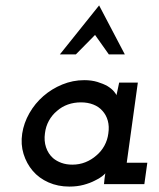

<svg xmlns="http://www.w3.org/2000/svg" viewBox="-20 -680 587 709"><path d="M62 -187Q56 -147 67 -111.5Q78 -76 101 -49Q124 -22 159 -6.5Q194 9 236 9Q265 9 289 2.5Q313 -4 330 -13Q347 -21 357 -29Q367 -37 369 -40Q368 -35 367.5 -31Q367 -27 366 -20L364 0H513L524 -79H448L489 -375H420Q418 -363 415 -351Q412 -339 410 -328Q410 -331 401.5 -341.5Q393 -352 377 -362Q361 -371 339.5 -377.5Q318 -384 291 -384Q249 -384 210 -368Q171 -352 140 -325Q109 -298 88.5 -262Q68 -226 62 -187ZM146 -188Q149 -213 160.5 -234Q172 -255 190 -270Q208 -286 230.5 -294Q253 -302 279 -302Q304 -302 324.5 -294Q345 -286 358 -271Q372 -256 378 -234.5Q384 -213 380 -187Q377 -163 365.5 -142Q354 -121 336 -106Q318 -90 295.5 -81Q273 -72 247 -72Q225 -72 207 -78.5Q189 -85 176 -96Q158 -112 150 -136Q142 -160 146 -188ZM346 -660Q310 -615 273.5 -569.5Q237 -524 201 -479H260Q277 -497 295.5 -515Q314 -533 331 -551Q348 -527 356.5 -515Q365 -503 382 -479H441Q417 -524 393.5 -569.5Q370 -615 346 -660Z"/></svg>

Font: Josefin Slab Thin
Style: Italic
Weight: 100
Italic angle: -12°
Designer: Santiago Orozco
Foundry: Typemade
Version: Version 2.000